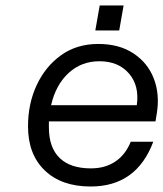

<svg xmlns="http://www.w3.org/2000/svg" viewBox="-20 -670 595 699"><path d="M343 -650H430L414 -559H327ZM82 -210Q82 -293 114 -361Q146 -429 203 -469.5Q260 -510 338 -510Q414 -510 466 -475.5Q518 -441 540 -384Q562 -327 551 -258L546 -228H158Q158 -217 158 -206Q158 -133 197 -95Q236 -57 311 -57Q363 -57 400 -82Q437 -107 456 -154H538Q477 9 310 9Q204 9 143 -49.5Q82 -108 82 -210ZM342 -447Q276 -447 229.5 -404Q183 -361 166 -287H478Q488 -358 449.5 -402.5Q411 -447 342 -447Z"/></svg>

Font: Overused Grotesk
Style: Italic
Weight: 400
Italic angle: -10°
Version: Version 0.003